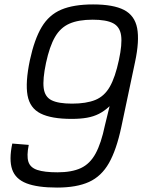

<svg xmlns="http://www.w3.org/2000/svg" viewBox="-20 -834 644 868"><path d="M238 14Q149.5 14 99.8 -5.2Q50 -24.5 35 -68Q20 -111.5 35.5 -185L110 -179Q100 -130 108.2 -103.2Q116.5 -76.5 148.5 -65.8Q180.5 -55 240 -55Q304.5 -55 345.8 -74.2Q387 -93.5 412.2 -140Q437.5 -186.5 454 -266L475.5 -354Q452 -332 427.5 -319.5Q403 -307 373.2 -301.8Q343.5 -296.5 303.5 -296.5Q212.5 -296.5 163.8 -320.8Q115 -345 104.5 -403Q94 -461 115 -561.5Q135.5 -656.5 168.5 -711.8Q201.5 -767 257.2 -790.5Q313 -814 401 -814Q492.5 -814 540.8 -789Q589 -764 600 -706.8Q611 -649.5 590.5 -553.5L528.5 -260Q506.5 -156.5 472.5 -96.8Q438.5 -37 382.5 -11.5Q326.5 14 238 14ZM305.5 -365.5Q370 -365.5 411 -382.2Q452 -399 476.5 -442Q501 -485 517.5 -562.5Q533 -634 527.5 -673.5Q522 -713 491.2 -729Q460.5 -745 399 -745Q334.5 -745 293.8 -727Q253 -709 228.5 -666.5Q204 -624 188 -549.5Q172.5 -476 177.5 -436Q182.5 -396 213.2 -380.8Q244 -365.5 305.5 -365.5Z"/></svg>

Font: Victor Mono Thin
Style: Italic
Weight: 100
Italic angle: -12°
Monospace: yes
Designer: Rune Bjørnerås
Version: Version 1.561;gftools[0.9.30]